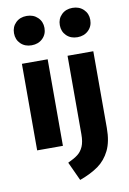

<svg xmlns="http://www.w3.org/2000/svg" viewBox="-109 -875 777 1160"><g transform="rotate(-10 280.0 -295.0)"><path d="M219 0H61V-531H219ZM233 -721Q233 -682 206.5 -656.5Q180 -631 139 -631Q98 -631 72 -656.5Q46 -682 46 -721Q46 -760 72 -785.5Q98 -811 139 -811Q180 -811 206.5 -785.5Q233 -760 233 -721ZM499 -60Q499 23 472.5 77Q446 131 400.5 163.5Q355 196 286 221L233 106Q272 88 294 71Q316 54 328.5 25.5Q341 -3 341 -50V-531H499ZM514 -721Q514 -682 487.5 -656.5Q461 -631 420 -631Q379 -631 353 -656.5Q327 -682 327 -721Q327 -760 353 -785.5Q379 -811 420 -811Q461 -811 487.5 -785.5Q514 -760 514 -721Z"/></g></svg>

Font: FiraGOUPP
Style: Bold
Weight: 700
Designer: bBox Type
Foundry: bBox Type GmbH
Version: Version 1.001